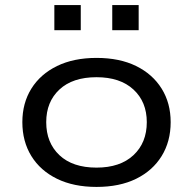

<svg xmlns="http://www.w3.org/2000/svg" viewBox="-20 -727 760 756"><path d="M360 9Q270 9 204.5 -23Q139 -55 103.5 -112.5Q68 -170 68 -246Q68 -321 103.5 -378Q139 -435 204.5 -467Q270 -499 360 -499Q451 -499 516 -467Q581 -435 616.5 -378Q652 -321 652 -246Q652 -170 616.5 -112.5Q581 -55 516 -23Q451 9 360 9ZM360 -67Q453 -67 505.5 -116Q558 -165 558 -246Q558 -326 505.5 -374.5Q453 -423 360 -423Q266 -423 214 -374.5Q162 -326 162 -246Q162 -165 214 -116Q266 -67 360 -67ZM422 -608V-707H526V-608ZM194 -608V-707H298V-608Z"/></svg>

Font: Nunito Sans 10pt Expanded
Style: Regular
Weight: 400
Width: 7
Designer: Vernon Adams
Foundry: Vernon Adams
Version: Version 3.101;gftools[0.9.27]